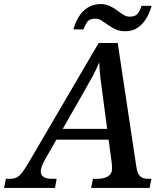

<svg xmlns="http://www.w3.org/2000/svg" viewBox="-74 -926 812 946"><path d="M-54 0 -45 -45H-26Q-6 -45 7.5 -51.5Q21 -58 34 -74.5Q47 -91 66 -123L412 -714H506L598 -103Q603 -72 615.5 -58.5Q628 -45 658 -45H672L663 0H375L384 -45H407Q439 -45 458.5 -57.5Q478 -70 478 -93Q478 -102 477.5 -111Q477 -120 476 -127L461 -238H204L146 -137Q127 -102 127 -81Q127 -45 183 -45H205L197 0ZM339 -473 235 -291H454L431 -464Q425 -508 420.5 -545.5Q416 -583 415 -619Q400 -583 383 -551.5Q366 -520 339 -473ZM543 -772Q516 -772 495.5 -781.5Q475 -791 458.5 -803Q442 -815 427 -824.5Q412 -834 396 -834Q367 -834 355.5 -817.5Q344 -801 337 -781H288Q296 -813 313 -841.5Q330 -870 356.5 -887.5Q383 -905 420 -906Q447 -906 467 -896.5Q487 -887 503.5 -874.5Q520 -862 534.5 -853Q549 -844 565 -844Q594 -844 605.5 -860Q617 -876 623 -897H673Q664 -865 647.5 -836.5Q631 -808 605 -790Q579 -772 543 -772Z"/></svg>

Font: Noto Serif Medium
Style: Italic
Weight: 500
Italic angle: -12°
Designer: Monotype Design Team
Foundry: Monotype Imaging Inc.
Version: Version 2.014; ttfautohint (v1.8.4.7-5d5b)